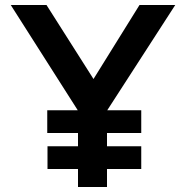

<svg xmlns="http://www.w3.org/2000/svg" viewBox="-20 -748 744 768"><path d="M170 -163H292V-216H169V-307H291L23 -728H166L354 -432L538 -728H681L409 -307H545V-216H408V-163H545V-72H408V0H292V-72H170Z"/></svg>

Font: Synthetic SemiBold
Style: Regular
Weight: 600
Designer: Santiago Orozco
Foundry: Typemade
Version: Version 2.000; ttfautohint (v1.8.4.7-5d5b)